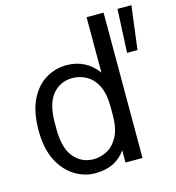

<svg xmlns="http://www.w3.org/2000/svg" viewBox="-107 -802 832 906"><g transform="rotate(-15 308.5 -349.0)"><path d="M539 -498 549 -710H617L590 -498ZM248 12Q196 12 148.5 -17Q101 -46 71 -104.5Q41 -163 41 -253Q41 -342 69.5 -400.5Q98 -459 145 -487.5Q192 -516 248 -516Q295 -516 333.5 -496Q372 -476 398 -439V-710H481V0H398V-60Q374 -25 337 -6.5Q300 12 248 12ZM124 -238Q124 -144 161.5 -99Q199 -54 258 -54Q293 -54 325 -71.5Q357 -89 377.5 -128Q398 -167 398 -232V-272Q398 -337 378 -376Q358 -415 326 -432.5Q294 -450 259 -450Q199 -450 161.5 -405.5Q124 -361 124 -266Z"/></g></svg>

Font: Special Gothic
Style: Regular
Weight: 400
Designer: Alistair McCready
Foundry: Monolith
Version: Version 1.010; ttfautohint (v1.8.4.7-5d5b)